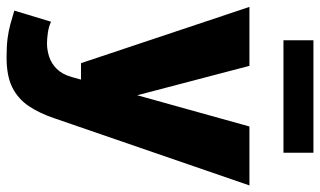

<svg xmlns="http://www.w3.org/2000/svg" viewBox="-212 -520 951 570"><g transform="rotate(90 263.0 -234.5)"><path d="M42 89Q57 96 75.5 98.5Q94 101 106 101Q126 101 146 94.5Q166 88 182 72Q198 56 206 28L353 -500H528L329 78Q314 123 292.5 155Q271 187 237 204Q203 221 148 221Q114 221 91.5 218Q69 215 50.5 210Q32 205 9 198ZM-2 -500H173L304 0H165ZM97 -690H431V-601H97Z"/></g></svg>

Font: Moderustic
Style: Bold
Weight: 700
Designer: Tural Alisoy
Foundry: TAFT Foundry
Version: Version 2.120